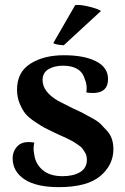

<svg xmlns="http://www.w3.org/2000/svg" viewBox="-20 -755 514 789"><path d="M395 -710 242 -569Q208 -571 199 -578L289 -734Q309 -737 347 -727.5Q385 -718 395 -710ZM222 14Q128 14 80 -18.5Q32 -51 32 -104Q32 -135 53.5 -156Q75 -177 121 -169Q115 -144 121 -119Q126 -81 155.5 -56Q185 -31 237 -31Q282 -31 309.5 -48Q337 -65 337 -98Q337 -107 335 -115Q333 -123 328 -130.5Q323 -138 319 -144Q315 -150 305.5 -156.5Q296 -163 290.5 -167Q285 -171 272.5 -177.5Q260 -184 254 -187Q248 -190 233 -196.5Q218 -203 212 -206Q178 -222 164 -229.5Q150 -237 123 -255Q96 -273 83.5 -289Q71 -305 60.5 -330.5Q50 -356 50 -387Q50 -458 104.5 -493Q159 -528 243 -528Q326 -528 375 -503Q424 -478 424 -430Q424 -376 368 -373Q353 -372 335 -375Q339 -407 329 -428Q314 -485 239 -485Q203 -485 179 -470.5Q155 -456 155 -426Q155 -378 218 -341Q233 -333 279 -310Q310 -296 320 -290.5Q330 -285 356 -271Q382 -257 393 -246Q404 -235 419 -218.5Q434 -202 440 -183Q446 -164 446 -142Q446 -77 392 -31.5Q338 14 222 14Z"/></svg>

Font: Arima Koshi Semi Bold
Style: Regular
Weight: 600
Designer: Joana Correia and Natanael Gama
Foundry: NDISCOVER
Version: Version 1.019;PS 001.019;hotconv 1.0.88;makeotf.lib2.5.64775